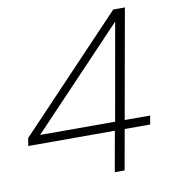

<svg xmlns="http://www.w3.org/2000/svg" viewBox="-80 -777 753 847"><g transform="rotate(-10 296.5 -354.0)"><path d="M10 -180H398L366 0H410L442 -180H556L563 -219H449L536 -708H484L16 -215ZM70 -219 483 -654 406 -219Z"/></g></svg>

Font: Momo Neue ExtLt
Style: Italic
Weight: 200
Italic angle: -10°
Designer: Ninad Kale (Devanagari), Jonny Pinhorn (Latin)
Foundry: Indian Type Foundry
Version: 4.004